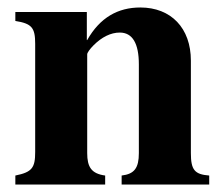

<svg xmlns="http://www.w3.org/2000/svg" viewBox="-20 -493 596 513"><path d="M539 0V-24C500 -27 490 -39 490 -84V-331C490 -418 437 -473 355 -473C295 -473 247 -446 213 -386H212V-461H21V-437C65 -430 74 -419 74 -376V-87C74 -45 66 -33 21 -24V0H261V-24C224 -29 213 -47 213 -84V-348C213 -352 220 -362 230 -372C252 -394 276 -406 300 -406C334 -406 351 -377 351 -321V-84C351 -44 339 -28 305 -24V0Z"/></svg>

Font: XITS Math
Style: Bold
Weight: 700
Designer: MicroPress Inc., with final additions and corrections provided by Coen Hoffman, Elsevier (retired)
Version: Version 1.105